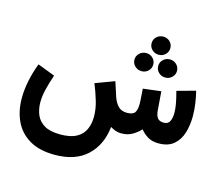

<svg xmlns="http://www.w3.org/2000/svg" viewBox="-126 -855 1457 1270"><g transform="rotate(15 603.0 -219.5)"><path d="M776.9 -628.4Q776.9 -654.8 795.7 -672.6Q814.5 -690.4 841.3 -690.4Q868.2 -690.4 886.7 -672.6Q905.3 -654.8 905.3 -628.4Q905.3 -602.5 886.7 -584.5Q868.2 -566.4 841.3 -566.4Q814.5 -566.4 795.7 -584.5Q776.9 -602.5 776.9 -628.4ZM857.9 -494.1Q857.9 -520 876.7 -538.1Q895.5 -556.2 922.4 -556.2Q949.2 -556.2 968 -538.1Q986.8 -520 986.8 -494.1Q986.8 -468.3 968 -450.2Q949.2 -432.1 922.4 -432.1Q895.5 -432.1 876.7 -450.2Q857.9 -468.3 857.9 -494.1ZM695.3 -494.1Q695.3 -520 714.4 -538.1Q733.4 -556.2 760.3 -556.2Q787.1 -556.2 805.7 -538.1Q824.2 -520 824.2 -494.1Q824.2 -468.3 805.7 -450.2Q787.1 -432.1 760.3 -432.1Q733.4 -432.1 714.4 -450.2Q695.3 -468.3 695.3 -494.1ZM736.3 0Q713.9 0 695.6 -7.1Q677.2 -14.2 661.6 -23.4Q647.9 102.5 568.1 176.8Q488.3 251 348.1 251Q243.2 251 175 210.9Q106.9 170.9 74.2 101.6Q41.5 32.2 41.5 -54.7Q41.5 -112.8 54.2 -175Q66.9 -237.3 90.8 -299.3L209.5 -253.9Q191.4 -202.1 179.2 -152.8Q167 -103.5 167 -60.5Q167 -13.7 183.6 25.4Q200.2 64.5 239.7 87.9Q279.3 111.3 348.1 111.3Q418.5 111.3 459.2 88.9Q500 66.4 517.3 27.8Q534.7 -10.7 534.7 -59.6Q534.7 -112.3 517.8 -168.2Q501 -224.1 480 -274.9L610.4 -323.7L643.1 -223.1Q654.3 -189 676 -165.3Q697.8 -141.6 737.3 -141.1Q777.8 -141.1 791.3 -159.9Q804.7 -178.7 804.7 -221.7Q804.7 -228.5 803.7 -245.8Q802.7 -263.2 801.3 -284.2Q799.8 -305.2 798.3 -322.8L921.4 -337.9L931.6 -206.1Q934.1 -176.3 946.8 -158.7Q959.5 -141.1 990.7 -141.1Q1020 -141.1 1031 -164.3Q1042 -187.5 1042 -219.7Q1042 -247.6 1036.9 -277.1Q1031.7 -306.6 1025.6 -330.8Q1019.5 -355 1016.6 -366.2L1143.1 -400.9Q1152.8 -362.3 1159.2 -318.6Q1165.5 -274.9 1165.5 -231.9Q1165.5 -171.4 1149.7 -118.4Q1133.8 -65.4 1095.7 -32.7Q1057.6 0 991.7 0Q947.3 0 917.5 -18.1Q887.7 -36.1 867.2 -62.5Q842.3 -36.1 810.8 -18.1Q779.3 0 736.3 0Z"/></g></svg>

Font: Vazirmatn RD FD ExtraBold
Style: Regular
Weight: 800
Designer: Saber Rastikerdar
Foundry: Saber Rastikerdar
Version: Version 33.003